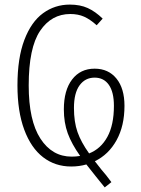

<svg xmlns="http://www.w3.org/2000/svg" viewBox="-20 -714 615 836"><path d="M393 -12 422 25Q440 45 465 79L436 102Q424 87 414.5 75.5Q405 64 398 55L356 2Q325 11 290 11Q220 11 167.5 -29.5Q115 -70 85.5 -149.5Q56 -229 56 -342Q56 -461 86 -540Q116 -619 167.5 -656.5Q219 -694 284 -694Q329 -694 362 -679Q395 -664 427 -633L401 -604Q372 -630 346 -641.5Q320 -653 286 -653Q204 -653 154.5 -579.5Q105 -506 105 -342Q105 -189 156 -110.5Q207 -32 292 -32Q311 -32 329 -35Q292 -87 275 -133.5Q258 -180 258 -238Q258 -321 294 -368Q330 -415 392 -415Q452 -415 487 -372Q522 -329 522 -253Q522 -166 487.5 -103.5Q453 -41 393 -12ZM368 -46Q419 -66 447.5 -118Q476 -170 476 -253Q476 -313 454 -344.5Q432 -376 392 -376Q351 -376 326.5 -342.5Q302 -309 302 -244Q302 -183 317.5 -139Q333 -95 368 -46Z"/></svg>

Font: Fira Sans Extra Condensed ExtraLight
Style: Regular
Weight: 275
Width: 1
Designer: Carrois Corporate & Edenspiekermann AG
Foundry: Carrois Corporate GbR & Edenspiekermann AG
Version: Version 4.203